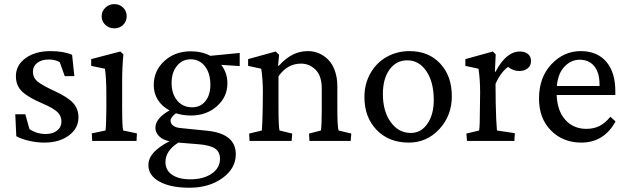

<svg xmlns="http://www.w3.org/2000/svg" viewBox="-20 -671 2984 914"><path d="M191.4 7.8Q155.3 7.8 118.9 -0.5Q82.5 -8.8 57.6 -22.5L52.7 -127H100.6L120.1 -56.6Q153.8 -33.2 198.2 -33.2Q231.4 -33.2 252 -49.6Q272.5 -65.9 272.5 -92.8Q272.5 -119.1 253.2 -137.7Q233.9 -156.2 181.6 -178.7Q110.8 -209 83.3 -237.1Q55.7 -265.1 55.7 -308.6Q55.7 -360.8 101.8 -394.3Q147.9 -427.7 220.7 -427.7Q281.7 -427.7 323.2 -410.2L334 -308.6H288.1L264.6 -375Q242.7 -387.7 211.9 -387.7Q177.7 -387.7 157.2 -371.6Q136.7 -355.5 136.7 -330.1Q136.7 -301.8 157.5 -283.9Q178.2 -266.1 238.3 -238.3Q302.2 -209 327.9 -180.9Q353.5 -152.8 353.5 -112.3Q353.5 -59.6 307.6 -25.9Q261.7 7.8 191.4 7.8Z M524.4 -536.1Q499 -536.1 481.4 -552.7Q463.9 -569.3 463.9 -593.8Q463.9 -617.7 481.7 -634.5Q499.5 -651.4 524.4 -651.4Q549.3 -651.4 566.2 -634.8Q583 -618.2 583 -593.8Q583 -568.8 566.2 -552.5Q549.3 -536.1 524.4 -536.1ZM418.9 0 417 -36.1 482.4 -49.8Q485.4 -69.3 486.3 -154.3V-218.8Q486.3 -300.8 479.5 -343.8L414.1 -357.4V-389.6L552.7 -425.8L567.4 -412.1Q561.5 -352.1 561.5 -284.2V-161.1Q561.5 -65.9 566.4 -49.8L631.8 -36.1L629.9 0Z M889.6 -121.1Q851.1 -121.1 817.4 -131.8Q792 -112.3 792 -96.7Q792 -82.5 804.2 -73Q816.4 -63.5 838.9 -61.5L964.8 -48.8Q1102.5 -35.2 1102.5 63.5Q1102.5 130.9 1038.8 176.8Q975.1 222.7 881.8 222.7Q792 222.7 739.3 193.6Q686.5 164.6 686.5 115.2Q686.5 83.5 710.4 56.2Q734.4 28.8 787.1 1Q757.8 -3.4 738.8 -21.2Q719.7 -39.1 719.7 -62.5Q719.7 -107.4 787.1 -145.5Q751.5 -164.1 731.7 -195.3Q711.9 -226.6 711.9 -265.6Q711.9 -334.5 762.5 -380.6Q813 -426.8 888.7 -426.8Q939.9 -426.8 981.4 -405.3L1121.1 -418.9V-356.4L1033.2 -362.3Q1062.5 -323.7 1062.5 -274.4Q1062.5 -209.5 1012.5 -165.3Q962.4 -121.1 889.6 -121.1ZM894.5 -160.2Q934.1 -160.2 957.8 -189.5Q981.4 -218.8 981.4 -267.6Q981.4 -322.3 955.6 -355.5Q929.7 -388.7 887.7 -388.7Q847.7 -388.7 822.3 -357.4Q796.9 -326.2 796.9 -276.4Q796.9 -224.1 823.7 -192.1Q850.6 -160.2 894.5 -160.2ZM767.6 100.6Q767.6 139.2 799.1 160.9Q830.6 182.6 885.7 182.6Q948.7 182.6 988 155.5Q1027.3 128.4 1027.3 85Q1027.3 52.2 1003.7 36.1Q980 20 924.8 15.6L829.1 7.8Q767.6 46.4 767.6 100.6Z M1168 0 1166 -35.2 1226.6 -49.8Q1229.5 -87.9 1230.5 -154.3L1231.4 -229.5Q1231.4 -294.9 1223.6 -343.8L1161.1 -357.4V-389.6L1292 -425.8L1308.6 -410.2L1303.7 -358.4L1306.6 -357.4Q1340.8 -394.5 1374 -411.1Q1407.2 -427.7 1446.3 -427.7Q1473.6 -427.7 1498.3 -417.2Q1522.9 -406.7 1542.7 -386.7Q1562.5 -366.7 1574.2 -334Q1585.9 -301.3 1585.9 -259.8V-151.4Q1585.9 -68.8 1591.8 -49.8L1652.3 -35.2L1649.4 0H1453.1L1451.2 -35.2L1507.8 -49.8Q1511.7 -79.1 1511.7 -144.5V-250Q1511.7 -310.1 1482.2 -339.1Q1452.6 -368.2 1413.1 -368.2Q1347.7 -368.2 1305.7 -307.6V-161.1Q1305.7 -72.8 1310.5 -49.8L1371.1 -35.2L1368.2 0Z M1925.8 7.8Q1831.1 7.8 1772.9 -52.5Q1714.8 -112.8 1714.8 -209Q1714.8 -272.9 1744.1 -323.5Q1773.4 -374 1822.3 -400.9Q1871.1 -427.7 1929.7 -427.7Q2020.5 -427.7 2075.7 -368.4Q2130.9 -309.1 2130.9 -212.9Q2130.9 -120.6 2071.5 -56.4Q2012.2 7.8 1925.8 7.8ZM1935.5 -38.1Q1984.4 -38.1 2014.6 -81.8Q2044.9 -125.5 2044.9 -195.3Q2044.9 -279.8 2010 -331.8Q1975.1 -383.8 1918.9 -383.8Q1866.2 -383.8 1834.5 -340.1Q1802.7 -296.4 1802.7 -223.6Q1802.7 -141.1 1840.1 -89.6Q1877.4 -38.1 1935.5 -38.1Z M2203.1 0 2200.2 -35.2 2260.7 -49.8Q2264.6 -69.3 2264.6 -154.3L2265.6 -230.5Q2265.6 -294.9 2257.8 -343.8L2195.3 -357.4V-389.6L2326.2 -425.8L2339.8 -412.1L2335.9 -330.1L2338.9 -329.1Q2389.2 -425.8 2455.1 -425.8Q2478.5 -425.8 2493.2 -414.1Q2507.8 -402.3 2507.8 -380.9Q2507.8 -357.9 2491.9 -345.5Q2476.1 -333 2451.2 -333Q2423.8 -333 2398.4 -352.5Q2362.8 -326.2 2338.9 -271.5L2339.8 -180.7Q2341.3 -98.6 2345.7 -49.8L2430.7 -37.1L2428.7 0Z M2747.1 7.8Q2660.2 7.8 2603 -49.6Q2545.9 -106.9 2545.9 -202.1Q2545.9 -302.7 2605.5 -365.7Q2665 -428.7 2747.1 -427.7Q2823.7 -426.8 2866.5 -376.7Q2909.2 -326.7 2909.2 -236.3V-218.8H2629.9Q2632.8 -143.1 2671.4 -100.3Q2710 -57.6 2771.5 -57.6Q2806.2 -57.6 2833.3 -71Q2860.4 -84.5 2885.7 -115.2L2910.2 -92.8Q2855 7.8 2747.1 7.8ZM2739.3 -386.7Q2698.7 -386.7 2667.5 -354.2Q2636.2 -321.8 2630.9 -261.7H2834V-269.5Q2834 -325.2 2808.8 -356Q2783.7 -386.7 2739.3 -386.7Z"/></svg>

Font: Crimson Pro
Style: Regular
Weight: 400
Designer: Jacques Le Bailly
Foundry: Baron von Fonthausen
Version: Version 1.003